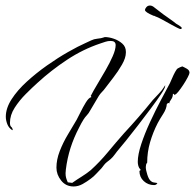

<svg xmlns="http://www.w3.org/2000/svg" viewBox="-20 -659 705 694"><path d="M246 15Q218 15 201 -6.5Q184 -28 184 -53Q184 -82 196 -113Q208 -144 225.5 -173Q243 -202 257 -226Q262 -235 271 -253.5Q280 -272 290.5 -289Q301 -306 310 -308V-309Q310 -310 309 -311Q308 -312 308 -313Q308 -313 308 -313.5Q308 -314 309 -314Q317 -330 331.5 -354Q346 -378 361.5 -405Q377 -432 387.5 -456Q398 -480 398 -496Q398 -511 380 -511Q370 -511 361 -508Q352 -505 343 -502Q280 -481 222.5 -443Q165 -405 116 -360Q97 -343 73.5 -319.5Q50 -296 33 -269.5Q16 -243 16 -215Q16 -204 20.5 -200.5Q25 -197 26 -189H25V-188Q12 -196 6.5 -210Q1 -224 1 -237Q1 -268 22 -300.5Q43 -333 77 -364Q111 -395 150 -422.5Q189 -450 226 -471Q263 -492 288 -503Q299 -508 309.5 -513Q320 -518 331 -519L345 -521Q347 -521 352.5 -523Q358 -525 359 -525Q374 -525 391.5 -519Q409 -513 422 -501.5Q435 -490 435 -472V-469Q435 -450 421 -425.5Q407 -401 389.5 -378.5Q372 -356 360 -340Q355 -333 348.5 -326.5Q342 -320 337 -312L305 -258Q301 -250 294 -242.5Q287 -235 282 -227Q278 -221 274 -213.5Q270 -206 266 -198Q247 -162 235 -124.5Q223 -87 218 -46Q218 -42 217.5 -39Q217 -36 217 -33Q217 -23 219 -16Q221 -9 225 0L241 2Q258 -10 275 -20.5Q292 -31 308 -44Q341 -74 369.5 -108.5Q398 -143 428 -177Q455 -206 481 -236Q507 -266 532 -297Q543 -309 554.5 -321Q566 -333 574 -346L577 -351V-348Q577 -341 562 -318.5Q547 -296 524.5 -266Q502 -236 478.5 -205.5Q455 -175 436 -151.5Q417 -128 410 -120Q403 -112 395.5 -101.5Q388 -91 380 -84L365 -72Q360 -68 355.5 -62Q351 -56 347 -51Q337 -41 328 -31Q319 -21 308 -13Q295 -3 279 6Q263 15 246 15ZM537 10Q515 10 499.5 -4.5Q484 -19 484 -41L488 -44V-47H487Q482 -52 480 -59.5Q478 -67 478 -74Q478 -100 490.5 -138Q503 -176 522.5 -218Q542 -260 561.5 -297Q581 -334 594 -358Q597 -364 602 -376Q607 -388 613 -399Q619 -410 623 -412Q627 -414 631 -416Q635 -418 639 -419Q646 -416 655.5 -410.5Q665 -405 665 -396Q665 -392 658.5 -379.5Q652 -367 642.5 -352.5Q633 -338 624.5 -327.5Q616 -317 612 -317L611 -315Q609 -320 605 -320Q605 -308 598.5 -299.5Q592 -291 592 -285Q590 -287 587 -287Q586 -287 586 -285L583 -283Q582 -266 570 -247.5Q558 -229 550 -214Q533 -181 522.5 -145Q512 -109 512 -71Q509 -68 508 -63.5Q507 -59 507 -55Q507 -45 512.5 -27.5Q518 -10 526 -4Q531 0 536 0.5Q541 1 546 2L547 3H549Q545 10 537 10ZM632 -554Q630 -554 620 -559Q610 -564 601 -569Q590 -575 578.5 -581.5Q567 -588 559 -592L551 -596L541 -600Q539 -602 535 -602Q504 -615 504 -623Q504 -627 509 -633Q514 -639 522 -639Q530 -639 538 -632Q545 -627 557.5 -617Q570 -607 584 -597.5Q598 -588 607 -581Q613 -576 616.5 -573.5Q620 -571 624 -569Q626 -568 631.5 -564Q637 -560 637 -558Q637 -554 632 -554Z"/></svg>

Font: Qwitcher Grypen
Style: Regular
Weight: 400
Designer: Robert E. Leuschke
Foundry: Robert E. Leuschke
Version: Version 1.100; ttfautohint (v1.8.3)